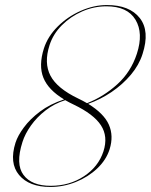

<svg xmlns="http://www.w3.org/2000/svg" viewBox="-20 -730 597 761"><path d="M179.5 11Q95 11 55.5 -36.5Q16 -84 41.5 -164.5Q50.5 -192.5 74.8 -225.2Q99 -258 138.5 -287.8Q178 -317.5 234 -336Q171.5 -373.5 152 -421.8Q132.5 -470 154 -538Q169.5 -586 208.8 -625Q248 -664 300 -687Q352 -710 404 -710Q493.5 -710 534 -658.5Q574.5 -607 545 -516Q531 -472 498.5 -433.5Q466 -395 422 -365.2Q378 -335.5 329.5 -318.5Q392 -280 411.5 -235.8Q431 -191.5 414.5 -138.5Q401 -96 365.2 -62.2Q329.5 -28.5 280.8 -8.8Q232 11 179.5 11ZM290 -339.5Q309 -330.5 325 -321Q391 -347 445 -396Q499 -445 522.5 -517Q549 -598.5 517 -651.8Q485 -705 402 -705Q352 -705 305.8 -684.8Q259.5 -664.5 225 -629.8Q190.5 -595 176.5 -551.5Q153.5 -480.5 180 -430Q206.5 -379.5 290 -339.5ZM69 -167Q41 -79.5 73.2 -36.5Q105.5 6.5 181 6.5Q255 6.5 312.5 -31.2Q370 -69 390 -130Q409 -189 380.2 -233.2Q351.5 -277.5 272 -315.5Q254 -324 238.5 -333Q195.5 -319.5 160.8 -292.5Q126 -265.5 102.5 -232.2Q79 -199 69 -167Z"/></svg>

Font: Fraunces 144pt S000 Thin
Style: Italic
Weight: 100
Italic angle: -16°
Version: Version 1.000; ttfautohint (v1.8.3)